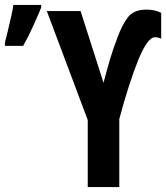

<svg xmlns="http://www.w3.org/2000/svg" viewBox="-38 -759 674 779"><path d="M56 -573Q77 -610 95.5 -651Q114 -692 129 -728V-739H16Q15 -726 8 -695Q1 -664 -6.5 -632.5Q-14 -601 -18 -587V-573ZM289 -714H152L318 -272V0H446V-276Q465 -348 485.5 -411Q506 -474 523 -516Q561 -608 591 -608Q603 -608 616 -602V-707Q590 -720 556 -720Q505 -720 481 -689Q457 -658 438 -605Q422 -564 409 -520.5Q396 -477 382 -423Z"/></svg>

Font: Noto Sans UI Condensed
Style: Bold
Weight: 700
Width: 3
Designer: Monotype Design Team
Foundry: Monotype Imaging Inc.
Version: 1.001